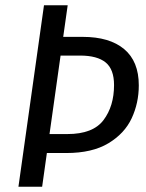

<svg xmlns="http://www.w3.org/2000/svg" viewBox="-20 -709 556 729"><path d="M507 -385Q507 -318 480 -260Q453 -202 391.5 -165Q330 -128 232 -128H158L140 0H50L147 -689H237L220 -569H294Q396 -569 451.5 -522.5Q507 -476 507 -385ZM413 -386Q413 -446 381 -472Q349 -498 284 -498H210L168 -200H236Q333 -200 373 -253Q413 -306 413 -386Z"/></svg>

Font: Fira Sans Condensed
Style: Italic
Weight: 400
Width: 3
Italic angle: -8°
Designer: bBox Type GmbH & Carrois Corporate GbR & Edenspiekermann AG
Foundry: bBox Type GmbH & Carrois Corporate GbR & Edenspiekermann AG
Version: Version 4.301